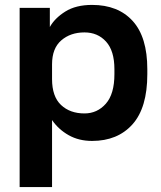

<svg xmlns="http://www.w3.org/2000/svg" viewBox="-20 -562 655 782"><path d="M60 -530H183V-452Q203 -488 246 -515Q289 -542 355 -542Q461 -542 520.5 -476.5Q580 -411 580 -280V-260Q580 -123 519.5 -55.5Q459 12 355 12Q301 12 259.5 -11.5Q218 -35 192 -73V200H60ZM324 -100Q376 -100 411 -139.5Q446 -179 446 -260V-280Q446 -355 412 -392.5Q378 -430 324 -430Q267 -430 229.5 -397.5Q192 -365 192 -300V-240Q192 -169 228.5 -134.5Q265 -100 324 -100Z"/></svg>

Font: Golos Text DemiBold
Style: Regular
Weight: 600
Designer: A.Korolkova, Vitaly Kuzmin
Foundry: ParaType Ltd
Version: Version 2.002